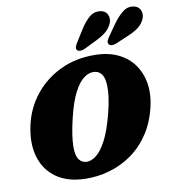

<svg xmlns="http://www.w3.org/2000/svg" viewBox="-102 -1061 1050 1165"><g transform="rotate(-10 422.5 -478.5)"><path d="M516.5 -715Q598 -714 657.8 -685.2Q717.5 -656.5 753.5 -606.8Q789.5 -557 800.5 -492.2Q811.5 -427.5 795.5 -354Q774.5 -258.5 728.5 -188Q682.5 -117.5 619 -72Q555.5 -26.5 481 -4.8Q406.5 17 328 15Q221.5 12.5 152.5 -36Q83.5 -84.5 58.2 -169.2Q33 -254 57.5 -364Q80.5 -467.5 144.8 -547.2Q209 -627 304.5 -672Q400 -717 516.5 -715ZM354.5 -85Q382.5 -83.5 414.2 -107.8Q446 -132 477.2 -191.2Q508.5 -250.5 534.5 -354.5Q547.5 -405.5 553 -445.2Q558.5 -485 557.5 -514.5Q557 -563.5 540.8 -587.2Q524.5 -611 497 -614Q464.5 -618 431.8 -594.8Q399 -571.5 369.8 -515.2Q340.5 -459 317.5 -363Q304 -307.5 297.8 -264.8Q291.5 -222 291 -190.5Q290.5 -135.5 307.5 -111Q324.5 -86.5 354.5 -85ZM470 -882.5Q496.5 -924 525.5 -949.5Q554.5 -975 592.5 -971Q625 -967.5 637 -943Q649 -918.5 639 -890.5Q627.5 -863 605.8 -842.8Q584 -822.5 542 -801.5L463.5 -763Q449.5 -756 435.5 -755.5Q421.5 -755 414.5 -763Q407.5 -772.5 411.5 -784.2Q415.5 -796 425 -810.5ZM672 -882.5Q701.5 -923 732 -946.8Q762.5 -970.5 799 -963.5Q830 -957.5 840.2 -932Q850.5 -906.5 838 -878.5Q825.5 -851 802.5 -832.5Q779.5 -814 737 -795.5L657 -761.5Q642.5 -755 629 -755.5Q615.5 -756 609.5 -765Q603 -775 608 -786.8Q613 -798.5 622.5 -812Z"/></g></svg>

Font: Fraunces 9pt S100 Black
Style: Italic
Weight: 900
Italic angle: -16°
Version: Version 1.000; ttfautohint (v1.8.3)